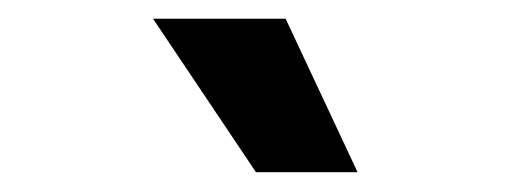

<svg xmlns="http://www.w3.org/2000/svg" viewBox="-20 -797 537 202"><path d="M249.3 -615.8H356.2L280.5 -777.3H141Z"/></svg>

Font: Magic Ui Pro
Style: Bold
Weight: 700
Designer: Stefan Endress, Andreas Faust
Version: Version 1.000;FEAKit 1.0